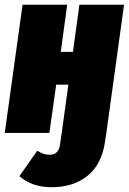

<svg xmlns="http://www.w3.org/2000/svg" viewBox="-32 -554 537 800"><path d="M298.8 -534.2H484.9L411.1 0L405.8 35.2Q392.1 130.9 332.8 178.5Q273.4 226.1 182.1 226.1Q102.1 226.1 48.8 180.2L123 74.2Q139.6 83.5 150.4 87.2Q161.1 90.8 175.8 90.8Q194.3 90.8 204.8 79.8Q215.3 68.8 217.8 49.8L225.1 0L252.9 -201.2H202.1L173.8 0H-12.2L62 -534.2H248L221.2 -337.9H272Z"/></svg>

Font: Fira Sans Compressed Heavy
Style: Italic
Weight: 900
Width: 3
Italic angle: -8°
Designer: Carrois Corporate & Edenspiekermann AG
Foundry: Carrois Corporate GbR & Edenspiekermann AG
Version: Version 4.203;PS 004.203;hotconv 1.0.88;makeotf.lib2.5.64775